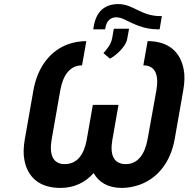

<svg xmlns="http://www.w3.org/2000/svg" viewBox="-20 -913 926 943"><path d="M748 -469 705 -230C692 -157 658 -107 598 -107C537 -107 519 -154 532 -227L562 -398H436L406 -227C393 -154 359 -107 298 -107C238 -107 221 -156 234 -230L276 -469C289 -543 323 -592 383 -592L404 -711C373 -711 344 -706 315 -696C230 -665 165 -588 144 -469L102 -230C95 -191 94 -156 100 -126C116 -43 173 10 277 10C346 10 400 -18 440 -63C464 -19 510 10 578 10C609 10 638 4 667 -6C751 -37 817 -112 838 -230L880 -469C887 -508 888 -543 882 -573C866 -657 809 -711 705 -711L684 -592C744 -592 761 -543 748 -469ZM441 -787 438 -769H496L498 -778C504 -811 523 -828 551 -828C564 -828 577 -824 590 -818C636 -796 684 -769 755 -769H764L775 -834H766C720 -834 686 -849 655 -864C628 -877 599 -893 561 -893C497 -893 454 -859 441 -787ZM488 -652 520 -625C538 -634 558 -651 572 -666C585 -680 601 -700 605 -723L614 -772H539L531 -726C525 -694 507 -674 488 -652Z"/></svg>

Font: Asimov
Style: NarIt
Weight: 500
Designer: Google
Version: Version 2.000980; 2014